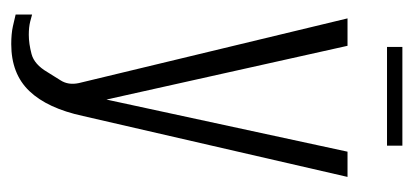

<svg xmlns="http://www.w3.org/2000/svg" viewBox="-222 -414 753 350"><g transform="rotate(90 155.0 -238.5)"><path d="M60 118Q41 118 27.5 115Q14 112 6 110V80Q9 81 19 83.5Q29 86 43 86Q59 86 78 81Q97 76 111 52Q117 42 126 28Q135 14 131 -5L13 -495H63L162 -51H160L256 -495H302L191 -13Q177 52 145.5 85Q114 118 60 118ZM65 -567V-595H245V-567Z"/></g></svg>

Font: Alumni Sans Light
Style: Regular
Weight: 300
Version: Version 1.018